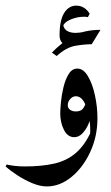

<svg xmlns="http://www.w3.org/2000/svg" viewBox="-45 -504 397 685"><path d="M302.7 -82.5Q302.7 -17.6 277.1 37.8Q251.5 93.3 210.2 127.2Q168.9 161.1 122.1 161.1Q97.7 161.1 69.8 149.4Q42 137.7 16.6 121.1Q-8.8 104.5 -24.9 89.8L-21.5 83Q9.3 89.8 43.5 89.8Q104 89.8 148.7 79.6Q193.4 69.3 225.3 42Q257.3 14.6 280.3 -35.6ZM272.9 0.5Q276.9 -15.6 276.9 -40.5Q276.9 -67.4 271.2 -95Q265.6 -122.6 254.2 -141.6Q242.7 -160.6 225.1 -160.6Q214.4 -160.6 205.6 -150.9Q196.8 -141.1 196.8 -128.9Q196.8 -117.7 205.3 -112.1Q213.9 -106.4 225.1 -106.4Q243.2 -106.4 250.7 -116.2Q258.3 -126 261.7 -140.1L280.8 -91.3Q277.8 -77.6 269.8 -59.6Q261.7 -41.5 249 -28.1Q236.3 -14.6 219.7 -14.6Q196.3 -14.6 183.1 -40.8Q169.9 -66.9 169.9 -100.1Q169.9 -113.3 172.4 -139.2Q174.8 -165 181.4 -192.6Q188 -220.2 200 -239.7Q211.9 -259.3 231 -259.3Q252.9 -259.3 269 -231.7Q285.2 -204.1 293.9 -163.1Q302.7 -122.1 302.7 -82.5Q298.8 -55.2 291 -35.2Q283.2 -15.1 272.9 0.5ZM188.5 -342.3Q176.8 -348.6 172.1 -357.7Q167.5 -366.7 167.5 -377.9Q167.5 -431.2 183.8 -457.5Q200.2 -483.9 227.1 -483.9Q256.8 -483.9 274.9 -455.1L268.6 -442.9Q263.2 -444.3 254.9 -444.3Q230 -444.3 206.1 -434.1Q182.1 -423.8 178.2 -406.2L180.2 -417.5Q182.1 -401.4 194.1 -394Q206.1 -386.7 224.6 -386.7Q239.3 -386.7 258.8 -391.1ZM313.5 -397.5 282.2 -346.2Q255.9 -346.2 223.6 -340.6Q191.4 -335 157.2 -304.2L140.1 -316.4Q173.3 -350.6 213.1 -374Q252.9 -397.5 313.5 -397.5Z"/></svg>

Font: Lateef
Style: Bold
Weight: 700
Designer: SIL International
Foundry: SIL International
Version: Version 4.200